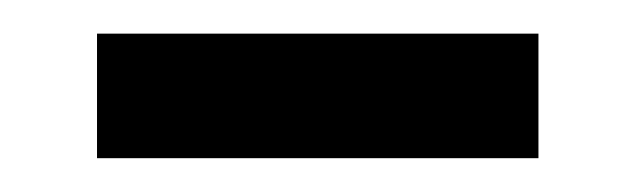

<svg xmlns="http://www.w3.org/2000/svg" viewBox="-20 -637 373 113"><path d="M37.1 -543.9V-617.2H296.9V-543.9Z"/></svg>

Font: Accordance
Style: Bold
Weight: 700
Version: Version 1.2 (build January 31, 2020) Miklal Software Solutio